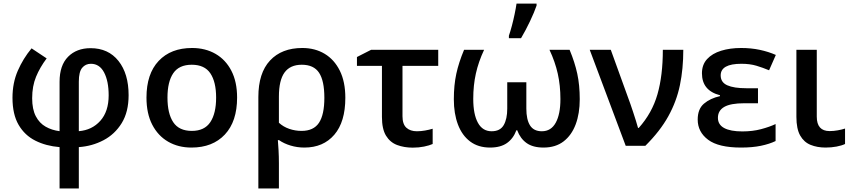

<svg xmlns="http://www.w3.org/2000/svg" viewBox="-20 -821 4797 1081"><path d="M157.7 -548.8 242.7 -492.2Q204.6 -441.4 182.9 -388.7Q161.1 -335.9 161.1 -268.1Q161.1 -205.6 181.6 -166.5Q202.1 -127.4 237.1 -107.7Q272 -87.9 315.4 -82.5V-360.4Q315.4 -453.1 363.3 -501.5Q411.1 -549.8 490.2 -549.8Q589.8 -549.8 647 -478Q704.1 -406.2 704.1 -285.2Q704.1 -190.9 665.3 -127.9Q626.5 -64.9 562.7 -31.5Q499 2 423.8 7.3V240.2H315.4V7.3Q238.8 1 179 -29.1Q119.1 -59.1 84.7 -118.2Q50.3 -177.2 50.3 -270.5Q50.3 -354 80.1 -422.6Q109.9 -491.2 157.7 -548.8ZM491.7 -461.9Q461.4 -461.9 442.6 -439.2Q423.8 -416.5 423.8 -361.3V-82.5Q498 -88.4 544.9 -140.9Q591.8 -193.4 591.8 -284.2Q591.8 -363.8 566.2 -412.8Q540.5 -461.9 491.7 -461.9Z M1314.9 -271.5Q1314.9 -137.2 1246.1 -63.7Q1177.2 9.8 1058.1 9.8Q983.9 9.8 926.8 -23.2Q869.6 -56.2 837.2 -118.9Q804.7 -181.6 804.7 -271.5Q804.7 -405.3 873.3 -478Q941.9 -550.8 1061.5 -550.8Q1136.2 -550.8 1193.4 -517.8Q1250.5 -484.9 1282.7 -422.6Q1314.9 -360.4 1314.9 -271.5ZM922.9 -271.5Q922.9 -182.1 955.3 -133.1Q987.8 -84 1060.1 -84Q1131.3 -84 1164.1 -133.3Q1196.8 -182.6 1196.8 -271.5Q1196.8 -359.9 1164.3 -408.2Q1131.8 -456.5 1059.6 -456.5Q987.8 -456.5 955.3 -408.4Q922.9 -360.4 922.9 -271.5Z M1924.3 -270.5Q1924.3 -134.8 1862.3 -62.5Q1800.3 9.8 1693.8 9.8Q1653.3 9.8 1616 -1.5Q1578.6 -12.7 1550.8 -32.2H1544.4Q1546.4 -11.2 1548.3 24.9Q1550.3 61 1550.3 98.6V240.2H1434.6V-274.9Q1434.6 -409.7 1500.2 -480.2Q1565.9 -550.8 1682.1 -550.8Q1753.4 -550.8 1807.9 -518.1Q1862.3 -485.4 1893.3 -422.9Q1924.3 -360.4 1924.3 -270.5ZM1679.2 -456.5Q1613.8 -456.5 1582 -412.8Q1550.3 -369.1 1550.3 -277.3V-129.9Q1575.2 -106.9 1608.6 -95.5Q1642.1 -84 1677.7 -84Q1745.6 -84 1775.9 -129.6Q1806.2 -175.3 1806.2 -270.5Q1806.2 -366.2 1776.4 -411.4Q1746.6 -456.5 1679.2 -456.5Z M2447.3 -540.5V-450.2H2246.1V-167Q2246.1 -121.6 2268.1 -101.8Q2290 -82 2327.1 -82Q2350.1 -82 2373.3 -86.2Q2396.5 -90.3 2416 -96.2V-10.3Q2397.5 -2 2367.7 4.2Q2337.9 10.3 2304.2 10.3Q2255.4 10.3 2215.8 -4.6Q2176.3 -19.5 2153.3 -57.1Q2130.4 -94.7 2130.4 -162.6V-450.2H1989.7V-500L2069.3 -540.5Z M3187 -540.5Q3216.3 -470.2 3230.2 -405.8Q3244.1 -341.3 3244.1 -262.2Q3244.1 -182.1 3221.2 -120.8Q3198.2 -59.6 3153.1 -24.9Q3107.9 9.8 3040 9.8Q2980.5 9.8 2944.8 -15.6Q2909.2 -41 2892.1 -87.4H2887.2Q2870.1 -41 2834.2 -15.6Q2798.3 9.8 2739.3 9.8Q2672.4 9.8 2627 -24.4Q2581.5 -58.6 2558.3 -119.9Q2535.2 -181.2 2535.2 -262.2Q2535.2 -341.3 2549.1 -405.5Q2563 -469.7 2592.8 -540.5H2705.6Q2673.8 -472.7 2659.2 -406.7Q2644.5 -340.8 2644.5 -264.2Q2644.5 -177.7 2670.7 -129.9Q2696.8 -82 2748 -82Q2795.9 -82 2815.9 -116.5Q2835.9 -150.9 2835.9 -209.5V-357.9H2943.4V-209.5Q2943.4 -147.9 2964.1 -115Q2984.9 -82 3030.8 -82Q3082.5 -82 3108.9 -130.1Q3135.3 -178.2 3135.3 -263.2Q3135.3 -339.4 3120.4 -406Q3105.5 -472.7 3073.7 -540.5ZM2845.2 -606V-620.1Q2853.5 -644 2862.1 -676.3Q2870.6 -708.5 2877.4 -741.2Q2884.3 -773.9 2888.2 -800.8H3001V-789.6Q2988.3 -752.4 2964.1 -701.4Q2939.9 -650.4 2913.6 -606Z M3300.3 -540.5H3418.9L3529.3 -235.4Q3535.6 -216.8 3544.2 -191.4Q3552.7 -166 3560.3 -141.4Q3567.9 -116.7 3572.3 -100.6H3576.2Q3651.4 -184.6 3681.6 -290Q3711.9 -395.5 3711.9 -540.5H3827.1Q3827.1 -433.6 3808.1 -341.8Q3789.1 -250 3742.7 -166.3Q3696.3 -82.5 3613.3 0H3502.9Z M4247.6 -324.2V-239.7H4170.9Q4093.3 -239.7 4057.6 -219Q4022 -198.2 4022 -157.7Q4022 -119.1 4057.4 -100.1Q4092.8 -81.1 4159.7 -81.1Q4217.3 -81.1 4264.9 -93.8Q4312.5 -106.4 4346.7 -122.6V-26.9Q4312.5 -10.3 4264.2 -0.2Q4215.8 9.8 4152.3 9.8Q4025.4 9.8 3966.8 -34.2Q3908.2 -78.1 3908.2 -147.9Q3908.2 -207.5 3943.6 -237.5Q3979 -267.6 4033.7 -279.8V-284.7Q3932.1 -311 3932.1 -408.2Q3932.1 -457 3961.2 -488.5Q3990.2 -520 4040.3 -535.4Q4090.3 -550.8 4152.3 -550.8Q4209 -550.8 4258.1 -540.3Q4307.1 -529.8 4348.1 -511.7L4310.1 -425.3Q4275.4 -439.9 4238.8 -450.9Q4202.1 -461.9 4154.3 -461.9Q4037.6 -461.9 4037.6 -396.5Q4037.6 -357.4 4074.7 -340.8Q4111.8 -324.2 4182.1 -324.2Z M4578.6 -540.5V-164.1Q4578.6 -83 4650.9 -83Q4673.8 -83 4696.8 -87.2Q4719.7 -91.3 4737.8 -97.2V-10.3Q4719.7 -1.5 4690.2 4.2Q4660.6 9.8 4628.4 9.8Q4581.1 9.8 4543.7 -5.4Q4506.3 -20.5 4485.1 -58.1Q4463.9 -95.7 4463.9 -163.1V-540.5Z"/></svg>

Font: Open Sans SemiBold
Style: Regular
Weight: 600
Designer: Monotype Design Team
Foundry: Monotype Imaging Inc.
Version: Version 3.003; ttfautohint (v1.8.4)